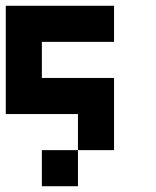

<svg xmlns="http://www.w3.org/2000/svg" viewBox="-20 -270 540 665"><path d="M375 -250V-125H125V0H375V250H250V125H0V-250ZM250 250V375H125V250Z"/></svg>

Font: Bytesized
Style: Regular
Weight: 400
Monospace: yes
Designer: baltdev
Version: Version 1.000